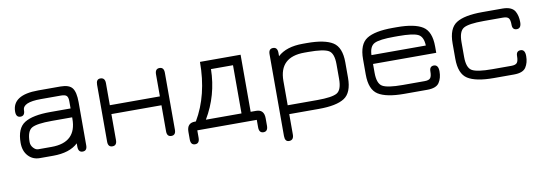

<svg xmlns="http://www.w3.org/2000/svg" viewBox="-51 -785 3666 1291"><g transform="rotate(-10 1782.0 -139.5)"><path d="M291 -232.4Q187.5 -232.4 153.3 -212.4Q119.1 -192.4 119.1 -118.2Q119.1 -95.7 134.8 -78.1Q150.4 -60.5 168 -60.5H258.8Q429.7 -60.5 429.7 -222.7V-232.4ZM291 -293H429.7V-341.8Q429.7 -369.1 419.4 -379.4Q409.2 -389.6 380.9 -389.6H243.2Q119.1 -389.6 119.1 -335.9Q119.1 -296.9 88.9 -296.9Q58.6 -296.9 58.6 -335.9Q58.6 -450.2 236.3 -450.2H387.7Q447.3 -450.2 468.8 -421.9Q490.2 -393.6 490.2 -325.2V-30.3Q490.2 6.8 460 6.8Q429.7 6.8 429.7 -32.2V-54.7Q372.1 0 258.8 0H168Q120.1 0 89.4 -33.7Q58.6 -67.4 58.6 -123Q58.6 -222.7 114.7 -257.8Q170.9 -293 291 -293Z M693.4 -30.3Q693.4 6.8 663.1 6.8Q632.8 6.8 632.8 -30.3V-418.9Q632.8 -457 661.1 -457Q693.4 -457 693.4 -418.9V-268.6H1035.2V-418.9Q1035.2 -457 1065.4 -457Q1095.7 -457 1095.7 -418.9V-30.3Q1095.7 6.8 1065.4 6.8Q1035.2 6.8 1035.2 -30.3V-208H693.4Z M1243.2 50.8Q1243.2 89.8 1212.9 89.8Q1182.6 89.8 1182.6 50.8V0Q1182.6 -60.5 1237.3 -60.5H1244.1Q1340.8 -223.6 1340.8 -450.2H1618.2V-60.5H1655.3Q1710 -60.5 1710 0V50.8Q1710 89.8 1679.7 89.8Q1649.4 89.8 1649.4 50.8V0H1243.2ZM1312.5 -60.5H1555.7V-389.6H1405.3Q1402.3 -210.9 1312.5 -60.5Z M2242.2 -275.4Q2242.2 -350.6 2207.5 -370.1Q2172.9 -389.6 2071.3 -389.6H2043Q1871.1 -389.6 1871.1 -226.6V-60.5H2073.2Q2173.8 -60.5 2208 -80.1Q2242.2 -99.6 2242.2 -174.8ZM2302.7 -172.9Q2302.7 -70.3 2248 -35.2Q2193.4 0 2073.2 0H1871.1V138.7Q1871.1 177.7 1838.9 177.7Q1810.5 177.7 1810.5 138.7V-419.9Q1810.5 -457 1840.8 -457Q1871.1 -457 1871.1 -418V-395.5Q1929.7 -450.2 2043 -450.2H2071.3Q2192.4 -450.2 2247.6 -415Q2302.7 -379.9 2302.7 -277.3Z M2916 -277.3V-234.4H2484.4V-174.8Q2484.4 -100.6 2518.6 -80.6Q2552.7 -60.5 2656.2 -60.5H2806.6Q2835 -60.5 2845.2 -72.8Q2855.5 -85 2855.5 -119.1Q2855.5 -153.3 2885.7 -153.3Q2916 -152.3 2916 -107.4Q2916 -62.5 2895.5 -31.2Q2875 0 2813.5 0H2656.2Q2534.2 0 2479 -35.2Q2423.8 -70.3 2423.8 -172.9V-277.3Q2423.8 -379.9 2479 -415Q2534.2 -450.2 2656.2 -450.2H2684.6Q2805.7 -450.2 2860.8 -415Q2916 -379.9 2916 -277.3ZM2684.6 -389.6H2656.2Q2556.6 -389.6 2521.5 -372.6Q2486.3 -355.5 2484.4 -294.9H2855.5Q2853.5 -355.5 2818.4 -372.6Q2783.2 -389.6 2684.6 -389.6Z M3405.3 0H3267.6Q3145.5 0 3090.3 -35.2Q3035.2 -70.3 3035.2 -172.9V-277.3Q3035.2 -379.9 3090.3 -415Q3145.5 -450.2 3267.6 -450.2H3405.3Q3470.7 -450.2 3491.2 -413.1Q3507.8 -382.8 3507.8 -339.8Q3507.8 -296.9 3477.5 -296.9Q3447.3 -296.9 3447.3 -331.5Q3447.3 -366.2 3437 -377.9Q3426.8 -389.6 3398.4 -389.6H3267.6Q3164.1 -389.6 3129.9 -369.6Q3095.7 -349.6 3095.7 -275.4V-174.8Q3095.7 -100.6 3129.9 -80.6Q3164.1 -60.5 3267.6 -60.5H3398.4Q3426.8 -60.5 3437 -72.8Q3447.3 -85 3447.3 -119.1Q3447.3 -153.3 3477.5 -153.3Q3507.8 -153.3 3507.8 -107.9Q3507.8 -62.5 3487.3 -31.2Q3466.8 0 3405.3 0Z"/></g></svg>

Font: Jura
Style: Medium
Weight: 500
Version: Version 2.6.1